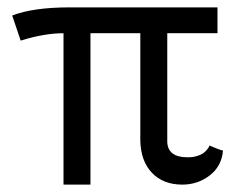

<svg xmlns="http://www.w3.org/2000/svg" viewBox="-20 -492 655 520"><path d="M13 -450Q70 -472 168 -472H569V-402H433V-107Q435 -66 488 -66Q503 -66 514 -69.5Q525 -73 531 -77.5Q537 -82 540.5 -86.5Q544 -91 546 -94L547 -98Q572 -87 584 -84Q580 -41 547.5 -16.5Q515 8 474 8Q422 8 391.5 -24Q361 -56 360 -112V-227V-402H225V8H152V-402Q100 -402 36 -382Z"/></svg>

Font: Coval
Style: ExtraLight
Weight: 250
Foundry: Context Ltd
Version: Version 001.000